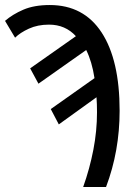

<svg xmlns="http://www.w3.org/2000/svg" viewBox="-29 -744 555 764"><path d="M393 0Q447 -143 447 -303Q447 -505 375.5 -614.5Q304 -724 169 -724Q107 -724 64 -705.5Q21 -687 -9 -661L31 -594Q51 -614 86 -630Q121 -646 166 -646Q231 -646 273 -600L91 -472L124 -411L314 -545Q337 -499 347 -433L173 -310L205 -249L355 -357Q357 -331 357 -297Q357 -223 342.5 -148Q328 -73 302 0Z"/></svg>

Font: Noto Sans UI SemiCondensed
Style: Regular
Weight: 400
Width: 4
Designer: Monotype Design Team
Foundry: Monotype Imaging Inc.
Version: 1.001